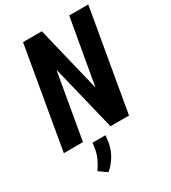

<svg xmlns="http://www.w3.org/2000/svg" viewBox="-225 -822 1040 1171"><g transform="rotate(-30 295.0 -237.0)"><path d="M466.3 0H335.9L222.7 -463.4L142.1 0H7.3L130.4 -710.9H262.7L374.5 -249.5L455.6 -710.9H589.8ZM278.3 65.4Q272.9 115.7 248.3 160.2Q223.6 204.6 185.1 236.8L129.9 197.8Q150.9 167.5 165.5 135.7Q180.2 104 186 67.4L190.9 32.2H281.7Z"/></g></svg>

Font: Roboto Mono
Style: Bold Italic
Weight: 700
Designer: Google
Version: Version 2.000985; 2015; ttfautohint (v1.3)